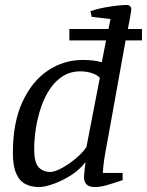

<svg xmlns="http://www.w3.org/2000/svg" viewBox="-20 -747 593 775"><path d="M137 8Q107 8 83 -4Q59 -16 45.5 -46.5Q32 -77 32 -130Q32 -252 70.5 -335.5Q109 -419 173 -462Q237 -505 314 -505Q340 -505 357.5 -502.5Q375 -500 391 -496L408 -584H260V-630H418L426 -670L350 -679L345 -702Q375 -712 403.5 -717Q432 -722 455 -724.5Q478 -727 492 -727Q500 -727 505 -722Q510 -717 510 -709Q510 -706 507.5 -691.5Q505 -677 502 -660Q499 -643 496 -630H553V-584H487L418 -201Q413 -173 408.5 -150Q404 -127 400.5 -103Q397 -79 395 -49H475V-20Q434 -6 409 1Q384 8 364 8Q339 8 329 -3Q319 -14 319 -33Q319 -36 320.5 -51Q322 -66 323.5 -79.5Q325 -93 325 -93Q303 -63 268 -40.5Q233 -18 197 -5Q161 8 137 8ZM183 -53Q197 -53 217.5 -62.5Q238 -72 259.5 -87Q281 -102 300 -120Q319 -138 329 -154L383 -433Q372 -445 350.5 -452Q329 -459 304 -459Q265 -459 234.5 -440Q204 -421 182 -388.5Q160 -356 146 -315Q132 -274 125 -230Q118 -186 118 -144Q118 -92 135.5 -72.5Q153 -53 183 -53Z"/></svg>

Font: Manuale
Style: Italic
Weight: 400
Italic angle: -11°
Designer: Eduardo Tunni / Pablo Cosgaya
Foundry: Eduardo Tunni / Pablo Cosgaya
Version: Version 1.002